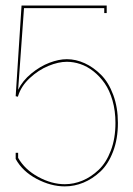

<svg xmlns="http://www.w3.org/2000/svg" viewBox="-20 -663 477 687"><path d="M44.9 -98.1Q68.8 -56.2 116.9 -30Q165 -3.9 211.9 -3.9Q244.1 -3.9 275.1 -16.8Q306.2 -29.8 333 -55.2Q359.9 -80.6 376.5 -124Q393.1 -167.5 393.1 -223.1Q393.1 -266.6 382.6 -303.2Q372.1 -339.8 354.5 -365Q336.9 -390.1 314.2 -408Q291.5 -425.8 267.3 -433.8Q243.2 -441.9 219.2 -441.9Q189 -441.9 153.3 -427.2Q117.7 -412.6 86.7 -383.8Q55.7 -355 44.9 -319.8L43.9 -316.9L36.1 -318.8L57.1 -643.1H361.8V-616.2H353V-633.8H65.9L44.9 -341.8Q60.5 -374 92 -399.9Q123.5 -425.8 157 -438.5Q190.4 -451.2 219.2 -451.2Q251.5 -451.2 283 -436.8Q314.5 -422.4 341.6 -395.3Q368.7 -368.2 385.3 -323.2Q401.9 -278.3 401.9 -223.1Q401.9 -165.5 384.5 -120.4Q367.2 -75.2 339.1 -49.1Q311 -22.9 278.6 -9.5Q246.1 3.9 211.9 3.9Q162.1 3.9 111.3 -22.9Q60.5 -49.8 36.1 -94.2V-95.2V-97.2V-116.2H44.9Z"/></svg>

Font: Rawengulk
Style: Ultralight
Weight: 200
Version: Version 0.92